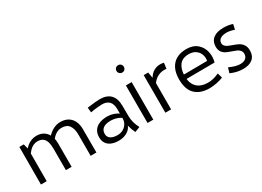

<svg xmlns="http://www.w3.org/2000/svg" viewBox="-20 -1399 2877 2106"><g transform="rotate(-30 1419.0 -346.0)"><path d="M705.9 -275.4Q705.4 -341.8 676.8 -384Q648.1 -426.3 582.2 -426.3Q542.8 -426.3 507.8 -404.1Q472.8 -381.8 449.8 -343.5L432.7 -403.6Q466.6 -442.4 510.4 -465.3Q554.3 -488.3 601 -488.3Q658.9 -488.3 698.8 -463.9Q738.6 -439.5 758.4 -396.5Q778.2 -353.5 778.7 -297.9V0H705.9ZM77.3 -475.6H132.9L150.3 -409.7L149.3 0H76.3ZM392.2 -275.4Q391.4 -325.9 380.6 -359.6Q369.9 -393.3 344.8 -411.6Q319.8 -429.9 277.2 -429.9Q250.4 -429.9 225 -417.9Q199.6 -405.9 177.7 -383.6Q155.9 -361.3 138.8 -330.1L135.1 -397.5Q155.5 -426.3 180.8 -446.4Q206.2 -466.6 236.1 -477.4Q266 -488.3 298.5 -488.3Q353 -488.3 390.2 -463.9Q427.4 -439.5 445.9 -396.5Q464.5 -353.5 465 -297.9V0H392.2Z M1261 19Q1215.3 -76.9 1215.3 -167.5V-294.9Q1215.3 -363 1183.8 -394.9Q1152.3 -426.8 1094.7 -426.8Q1071.4 -426.8 1028.3 -422.2Q985.2 -417.6 948.5 -410.4L942.1 -473.1Q1005.6 -481.3 1041.3 -484.8Q1076.9 -488.3 1101.1 -488.3Q1189.8 -488.3 1235.8 -441.4Q1281.7 -394.5 1282.2 -301.8L1283.2 -168.5Q1283.7 -89.2 1326.9 -6.3ZM1058.8 11.2Q1005.9 11.2 967.3 -4.8Q928.8 -20.9 908.2 -52.1Q887.6 -83.3 887.6 -128.1Q887.6 -178.5 910.2 -213.2Q932.9 -247.9 976 -265.7Q1019 -283.4 1079.6 -283.4Q1118.5 -283.4 1156.3 -270.5Q1194.1 -257.6 1229.5 -232.2L1231 -174.8Q1204.5 -197.6 1165.8 -211Q1127.2 -224.4 1084.5 -224.4Q1023.9 -224.4 991.4 -200.2Q958.9 -176 959.4 -128.8Q959.7 -90.7 991 -69.6Q1022.2 -48.6 1078.4 -48.6Q1114.1 -48.6 1145.7 -65.3Q1177.2 -82 1196.3 -112.2Q1215.3 -142.5 1215.3 -180.2L1230.5 -117.7Q1230.5 -83.1 1208.3 -53.5Q1186.2 -23.9 1146.9 -6.3Q1107.5 11.2 1058.8 11.2Z M1463.4 -617.6Q1450.3 -617.6 1439.4 -623.6Q1428.6 -629.6 1422.5 -640.5Q1416.5 -651.4 1416.5 -664.6Q1416.5 -677.6 1422.5 -688.2Q1428.6 -698.9 1439.4 -704.9Q1450.3 -710.9 1463.4 -710.9Q1476.6 -710.9 1487.1 -704.9Q1497.7 -698.9 1503.7 -688.2Q1509.8 -677.6 1509.8 -664.5Q1509.8 -651.4 1503.8 -640.5Q1497.8 -629.6 1487.2 -623.6Q1476.6 -617.6 1463.4 -617.6ZM1426.5 -475.6H1499.5V0H1426.5Z M1652.2 -475.6H1709L1725.2 -384.6L1725 0H1652ZM1710.1 -378.4Q1740.1 -444.3 1792.4 -471.3Q1844.7 -498.3 1912.8 -483.4L1903.2 -410.9Q1842.9 -418.3 1793.8 -393.4Q1744.8 -368.4 1713.7 -314.7Z M2209.7 11.2Q2093.1 11.2 2028.9 -50.5Q1964.6 -112.3 1964.6 -240.7Q1964.6 -320.8 1992.3 -376.7Q2020 -432.6 2072.3 -461.4Q2124.5 -490.1 2197.5 -490.1Q2282.7 -490.1 2333.6 -446.1Q2384.4 -402.1 2398.8 -336.1Q2413.2 -270 2394.8 -206.9L1996.8 -204L2001.2 -260.3L2332.5 -263.2Q2340.5 -302.1 2327.8 -340.2Q2315.2 -378.3 2281.4 -403.1Q2247.7 -427.9 2195.3 -428.2Q2112.5 -428.7 2074.5 -377.4Q2036.4 -326 2036.4 -240.2Q2036.4 -179.3 2057.9 -137.1Q2079.3 -94.8 2121.9 -72.9Q2164.4 -50.9 2226.8 -50.9Q2257.3 -50.9 2291.6 -59.3Q2325.8 -67.7 2365 -85.2L2382.6 -22.9Q2347.5 -8.3 2298.5 1.5Q2249.5 11.2 2209.7 11.2Z M2632.3 12.2Q2592 11.7 2556 3.7Q2519.9 -4.4 2476.6 -22.9L2495.8 -87.5Q2539.1 -68 2570.7 -59.4Q2602.3 -50.8 2632.3 -50.3Q2677.1 -51.1 2701.2 -71Q2725.3 -90.8 2725.8 -126.6Q2725.5 -152.8 2711.7 -169.6Q2698 -186.4 2678.2 -195.8Q2658.3 -205.2 2623.4 -217Q2581.2 -230.8 2555.1 -243.7Q2528.9 -256.6 2510.3 -282.4Q2491.6 -308.2 2491.6 -351Q2492.4 -417.4 2537.6 -453.1Q2582.8 -488.9 2666.7 -488.9Q2733.5 -488.9 2782.7 -470.9L2768.8 -406.4Q2712 -425.5 2670.4 -425.5Q2620.7 -425 2593.3 -407.2Q2565.8 -389.4 2563.7 -355.8Q2563.7 -333.3 2576.3 -318.4Q2588.9 -303.6 2607.4 -294.6Q2625.9 -285.6 2657.8 -274.5Q2701.9 -259.6 2729.4 -245.2Q2757 -230.7 2777 -202.4Q2797 -174.1 2797 -127.8Q2797 -59.9 2754.6 -23.9Q2712.2 12.2 2632.3 12.2Z"/></g></svg>

Font: DavidDev Light
Style: Regular
Weight: 300
Designer: David.dev
Foundry: David.dev
Version: Version 1.001;FEAKit 1.0